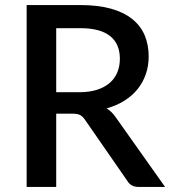

<svg xmlns="http://www.w3.org/2000/svg" viewBox="-20 -740 675 760"><path d="M294.5 -375Q334.5 -375 364.5 -384.8Q394.5 -394.5 414.5 -412Q434.5 -429.5 444.5 -453.8Q454.5 -478 454.5 -507.5Q454.5 -566.5 415.5 -597.5Q376.5 -628.5 297.5 -628.5H202.5V-375ZM633.5 0H529Q498 0 484 -24L316 -266.5Q307.5 -279 297.5 -284.5Q287.5 -290 267.5 -290H202.5V0H85.5V-720H297.5Q368.5 -720 419.8 -705.5Q471 -691 504 -664.2Q537 -637.5 552.8 -600Q568.5 -562.5 568.5 -516.5Q568.5 -479 557.2 -446.5Q546 -414 524.8 -387.5Q503.5 -361 472.5 -341.5Q441.5 -322 402 -311Q423.5 -298 439 -274.5Z"/></svg>

Font: LatoLatin Semibold
Style: Regular
Weight: 600
Designer: Lukasz Dziedzic with Adam Twardoch and Botio Nikoltchev
Foundry: tyPoland Lukasz Dziedzic
Version: Version 2.015; 2015-08-06; http://www.latofonts.com/